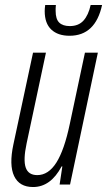

<svg xmlns="http://www.w3.org/2000/svg" viewBox="-20 -743 431 773"><path d="M113 10Q58 10 37 -34Q16 -78 34 -162L113 -531H165L87 -165Q73 -99 83.5 -68.5Q94 -38 130 -38Q175 -38 207 -88.5Q239 -139 261 -244L322 -531H374L262 0H220L231 -73H228Q184 10 113 10ZM260 -599Q213 -599 186.5 -624Q160 -649 160 -698Q160 -709 162 -723H205Q204 -713 204 -709Q204 -705 204 -699Q204 -666 218.5 -652Q233 -638 261 -638Q296 -638 316 -660Q336 -682 345 -723H391Q364 -599 260 -599Z"/></svg>

Font: Noto Sans ExtraCondensed Light
Style: Italic
Weight: 300
Width: 2
Italic angle: -12°
Designer: Monotype Design Team
Foundry: Monotype Imaging Inc.
Version: Version 2.013; ttfautohint (v1.8.4.7-5d5b)